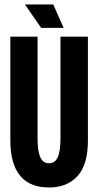

<svg xmlns="http://www.w3.org/2000/svg" viewBox="-20 -823 437 854"><path d="M198 11Q113 11 69.5 -41.5Q26 -94 26 -198V-660H147V-209Q147 -151 159 -124Q171 -97 198 -97Q225 -97 237 -124Q249 -151 249 -209V-660H371V-198Q371 -90 324.5 -39.5Q278 11 198 11ZM163 -699 91 -803H217L263 -699Z"/></svg>

Font: Bricolage Grotesque 96pt Condensed SemiBold
Style: Regular
Weight: 600
Width: 3
Designer: Mathieu Triay
Foundry: Atelier Triay
Version: Version 1.001; ttfautohint (v1.8.4.7-5d5b);gftools[0.9.33.de